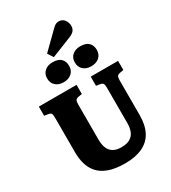

<svg xmlns="http://www.w3.org/2000/svg" viewBox="-279 -1338 1328 1490"><g transform="rotate(-30 385.0 -592.5)"><path d="M392 14Q305 14 247 -7Q189 -28 156 -65.5Q123 -103 109.5 -151.5Q96 -200 96 -253V-565Q96 -592 90 -602.5Q84 -613 62 -616L30 -621V-703H368V-621L333 -615Q315 -611 309 -600.5Q303 -590 303 -565V-249Q303 -205 315.5 -174Q328 -143 355.5 -126Q383 -109 429 -109Q479 -109 508 -127Q537 -145 549 -176.5Q561 -208 561 -249V-565Q561 -593 554.5 -603Q548 -613 526 -616L495 -621V-703H740V-621L706 -615Q687 -611 681 -600.5Q675 -590 675 -562V-258Q675 -165 643 -105Q611 -45 547.5 -15.5Q484 14 392 14ZM323 -977 291 -1027 440 -1173Q456 -1189 468 -1194Q480 -1199 492 -1199Q526 -1199 544 -1174.5Q562 -1150 562 -1120Q562 -1097 549 -1079.5Q536 -1062 503 -1049ZM541 -770Q497 -770 470 -794Q443 -818 443 -860Q443 -900 470 -924Q497 -948 541 -948Q592 -948 616 -924Q640 -900 640 -860Q640 -818 612 -794Q584 -770 541 -770ZM293 -770Q249 -770 222 -794Q195 -818 195 -860Q195 -900 222 -924Q249 -948 293 -948Q344 -948 368 -924Q392 -900 392 -860Q392 -818 364.5 -794Q337 -770 293 -770Z"/></g></svg>

Font: Literata 18pt ExtraBold
Style: Regular
Weight: 800
Designer: Latin by Veronika Burian and Jose Scaglione. Greek by Irene Vlachou. Cyrillic by Vera Evstafieva.
Foundry: TypeTogether
Version: Version 3.103;gftools[0.9.29]